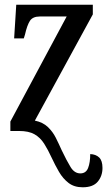

<svg xmlns="http://www.w3.org/2000/svg" viewBox="-20 -556 455 815"><path d="M331 239Q295 239 271 220.5Q247 202 230.5 173.5Q214 145 200 115Q184 80 167.5 54Q151 28 126.5 14Q102 0 61 0H24V-40L263 -486H149Q119 -486 107 -467.5Q95 -449 86 -409L81 -393H40L49 -536H374V-495L128 -44Q162 -37 183 -17Q204 3 217 29Q230 55 242 82Q263 126 279.5 153Q296 180 321 180Q345 180 354 157Q363 134 363 98Q387 99 401 112.5Q415 126 415 157Q415 191 395 215Q375 239 331 239Z"/></svg>

Font: Noto Serif ExtraCondensed Medium
Style: Regular
Weight: 500
Width: 2
Designer: Monotype Design Team
Foundry: Monotype Imaging Inc.
Version: Version 2.015